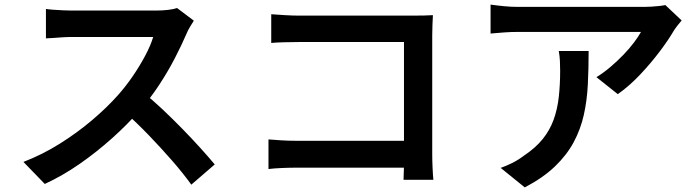

<svg xmlns="http://www.w3.org/2000/svg" viewBox="-20 -765 3040 836"><path d="M824 -675Q819 -667 808.5 -650Q798 -633 792 -618Q772 -571 741.5 -512Q711 -453 672.5 -394.5Q634 -336 591 -287Q536 -224 468.5 -163.5Q401 -103 327 -51.5Q253 0 175 36L82 -60Q163 -91 239 -138.5Q315 -186 380 -241Q445 -296 493 -350Q527 -388 557.5 -432.5Q588 -477 612 -522Q636 -567 647 -604Q638 -604 610.5 -604Q583 -604 546.5 -604Q510 -604 470.5 -604Q431 -604 394.5 -604Q358 -604 331 -604Q304 -604 294 -604Q274 -604 251 -602.5Q228 -601 209 -599.5Q190 -598 180 -598V-726Q192 -724 213.5 -722.5Q235 -721 257 -720Q279 -719 294 -719Q306 -719 334 -719Q362 -719 399.5 -719Q437 -719 477 -719Q517 -719 554 -719Q591 -719 618 -719Q645 -719 656 -719Q687 -719 712 -722Q737 -725 751 -730ZM604 -362Q644 -330 687.5 -289Q731 -248 774 -204Q817 -160 853.5 -119.5Q890 -79 915 -49L813 39Q777 -11 729 -66Q681 -121 628 -176Q575 -231 521 -279Z M1161 -703Q1188 -701 1221.5 -699Q1255 -697 1281 -697H1781Q1802 -697 1827 -697.5Q1852 -698 1865 -699Q1864 -682 1863 -657Q1862 -632 1862 -611V-93Q1862 -67 1863.5 -34Q1865 -1 1867 18H1737Q1738 -1 1738.5 -27Q1739 -53 1739 -80V-582H1281Q1250 -582 1215.5 -581Q1181 -580 1161 -578ZM1149 -158Q1172 -156 1204 -154Q1236 -152 1269 -152H1808V-35H1273Q1243 -35 1207.5 -33.5Q1172 -32 1149 -29Z M2948 -676Q2941 -668 2930 -654Q2919 -640 2913 -630Q2891 -592 2853 -541.5Q2815 -491 2768 -441Q2721 -391 2670 -355L2577 -429Q2608 -448 2638 -473.5Q2668 -499 2694.5 -526.5Q2721 -554 2740.5 -580Q2760 -606 2771 -626Q2757 -626 2724.5 -626Q2692 -626 2647.5 -626Q2603 -626 2552 -626Q2501 -626 2450.5 -626Q2400 -626 2356 -626Q2312 -626 2280 -626Q2248 -626 2236 -626Q2205 -626 2177.5 -624Q2150 -622 2116 -619V-745Q2144 -741 2174.5 -738Q2205 -735 2236 -735Q2248 -735 2281 -735Q2314 -735 2360 -735Q2406 -735 2459 -735Q2512 -735 2564.5 -735Q2617 -735 2662.5 -735Q2708 -735 2740.5 -735Q2773 -735 2785 -735Q2798 -735 2816 -736Q2834 -737 2851.5 -739Q2869 -741 2877 -743ZM2543 -543Q2543 -467 2539.5 -397Q2536 -327 2522 -264.5Q2508 -202 2478 -146Q2448 -90 2396.5 -40.5Q2345 9 2265 51L2160 -34Q2183 -42 2209.5 -55Q2236 -68 2261 -87Q2312 -121 2343 -159.5Q2374 -198 2390.5 -243.5Q2407 -289 2413 -342.5Q2419 -396 2419 -457Q2419 -479 2418 -499.5Q2417 -520 2413 -543Z"/></svg>

Font: Noto Sans HK SemiBold
Style: Regular
Weight: 600
Version: Version 2.004-H2;hotconv 1.0.118;makeotfexe 2.5.65603